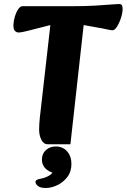

<svg xmlns="http://www.w3.org/2000/svg" viewBox="-20 -711 631 957"><path d="M218 8Q197 8 186 -14.5Q175 -37 175 -64Q175 -91 178.5 -124.5Q182 -158 189 -216L231 -586L125 -559Q113 -556 97.5 -552.5Q82 -549 72 -549Q62 -549 54 -557.5Q46 -566 47 -589Q48 -609 54.5 -630Q61 -651 71 -665.5Q81 -680 92 -680H328Q405 -680 455 -683Q505 -686 533 -688.5Q561 -691 572 -691Q582 -691 586 -687Q590 -683 591 -671Q592 -651 584 -625Q576 -599 564 -579.5Q552 -560 541 -560Q533 -560 511.5 -565Q490 -570 464 -574L397 -586L331 8ZM157 196Q157 189 163.5 185.5Q170 182 186 179Q211 174 230 161Q249 148 253 120L264 153Q236 153 212.5 134Q189 115 189 84Q189 55 209 37Q229 19 258 19Q293 19 314.5 43.5Q336 68 336 106Q336 145 315.5 171.5Q295 198 265.5 212Q236 226 208 226Q181 226 169 216Q157 206 157 196Z"/></svg>

Font: Alkatra
Style: Bold
Weight: 700
Designer: Suman Bhandary
Version: Version 1.100;gftools[0.9.22]